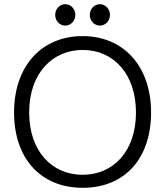

<svg xmlns="http://www.w3.org/2000/svg" viewBox="-20 -883 789 915"><path d="M374 -645C522 -645 628 -529 628 -347C628 -160 518 -50 374 -50C226 -50 119 -164 119 -347C119 -535 231 -645 374 -645ZM374 -711C177 -711 47 -567 47 -347C47 -127 175 12 374 12C575 12 700 -128 700 -347C700 -568 568 -711 374 -711ZM291 -863C264 -863 243 -840 243 -812C243 -784 264 -761 291 -761C318 -761 339 -784 339 -812C339 -840 318 -863 291 -863ZM456 -863C429 -863 408 -840 408 -812C408 -784 429 -761 456 -761C483 -761 504 -784 504 -812C504 -840 483 -863 456 -863Z"/></svg>

Font: Mint Spirit
Style: Regular
Weight: 400
Designer: HARENDAL Hirwen
Foundry: Arkandis Digital Foundry.
Version: Version 1.004;FFEdit